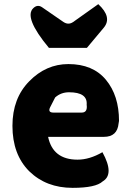

<svg xmlns="http://www.w3.org/2000/svg" viewBox="-20 -892 636 926"><path d="M330 14Q203 14 121 -66Q40 -147 40 -285Q40 -418 121 -500Q202 -583 310 -583Q428 -583 491 -507Q554 -431 554 -309L552 -297Q546 -232 481 -232H212Q235 -122 354 -122Q412 -122 474 -158Q533 -51 475 -17Q442 14 330 14ZM222 -375Q209 -349 238 -349H374Q403 -349 398 -387Q403 -447 313 -447Q274 -447 246 -422ZM216 -661Q93 -809 141 -853Q161 -872 183 -857L286 -786Q310 -770 333 -786L454 -872Q522 -809 481 -759L399 -661Z"/></svg>

Font: Swei Half Moon CJK SC
Style: Black
Weight: 900
Version: Version 2.071